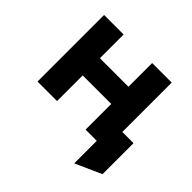

<svg xmlns="http://www.w3.org/2000/svg" viewBox="-166 -690 1042 1042"><g transform="rotate(45 355.0 -169.0)"><path d="M75 0V-511H225V-329H444V-511H594V-132H680V106L530 173V0H444V-197H225V0Z"/></g></svg>

Font: Overpass Black
Style: Regular
Weight: 900
Designer: Delve Withrington, Dave Bailey, Thomas Jockin
Foundry: Delve Fonts LLC
Version: Version 4.000; ttfautohint (v1.8.3)